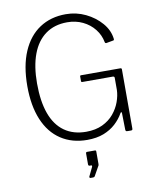

<svg xmlns="http://www.w3.org/2000/svg" viewBox="-103 -831 939 1147"><g transform="rotate(-10 366.0 -257.5)"><path d="M373 10Q281 10 213.5 -34.5Q146 -79 110.5 -164Q75 -249 75 -368Q75 -491 112 -577Q149 -663 216.5 -707.5Q284 -752 375 -752Q439 -752 495 -725Q551 -698 589 -654Q627 -610 633 -557Q633 -553 632.5 -551Q632 -549 628 -548L584 -540Q581 -540 579 -541.5Q577 -543 576 -547Q568 -591 540 -626.5Q512 -662 469.5 -682.5Q427 -703 375 -703Q298 -703 244 -664Q190 -625 162.5 -551.5Q135 -478 135 -374Q135 -265 162 -190.5Q189 -116 243 -77.5Q297 -39 375 -39Q432 -39 474 -59Q516 -79 543 -111.5Q570 -144 583.5 -181.5Q597 -219 598 -253V-327Q598 -336 587 -336H404Q400 -336 398 -337.5Q396 -339 396 -343V-370Q396 -377 402 -377H641Q645 -377 647 -375Q649 -373 649 -369V-11Q649 -4 646.5 -2Q644 0 639 0H620Q614 0 610.5 -1Q607 -2 606 -10L604 -113Q603 -118 600.5 -118Q598 -118 595 -113Q576 -79 545.5 -51Q515 -23 472.5 -6.5Q430 10 373 10ZM351 237Q348 237 346.5 234Q345 231 346 228L372 174Q374 169 373 166.5Q372 164 368 164H360Q351 164 351 154V89Q351 80 358 80H406Q413 80 413 87V164Q413 165 412.5 167.5Q412 170 412 171L379 230Q377 234 374 235.5Q371 237 364 237Z"/></g></svg>

Font: Libre Franklin ExtraLight
Style: Regular
Weight: 250
Designer: Pablo Impallari, Rodrigo Fuenzalida, Nhung Nguyen
Foundry: Impallari Type
Version: Version 3.000